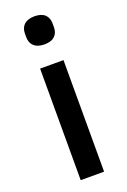

<svg xmlns="http://www.w3.org/2000/svg" viewBox="-145 -793 555 841"><g transform="rotate(-20 132.5 -372.0)"><path d="M133 -613C88 -613 68 -637 68 -670V-687C68 -720 88 -744 133 -744C178 -744 197 -720 197 -687V-670C197 -637 178 -613 133 -613ZM78 -520H187V0H78Z"/></g></svg>

Font: Plexus Sans Medium
Style: Regular
Weight: 500
Version: Version 2.001;PS 002.001;hotconv 1.0.70;makeotf.lib2.5.58329